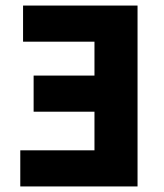

<svg xmlns="http://www.w3.org/2000/svg" viewBox="-20 -671 590 691"><path d="M53 0H475V-651H63V-521H320V-399H101V-269H320V-130H53Z"/></svg>

Font: DAIFUKU Sans
Style: Bold
Weight: 700
Designer: Original font ‘Source Han Sans JP’ : Paul D. Hunt
Foundry: Daifuku
Version: Version 1.000